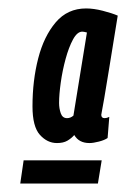

<svg xmlns="http://www.w3.org/2000/svg" viewBox="-20 -703 299 455"><path d="M259 -666Q246 -586 238.5 -539.5Q231 -493 227 -470Q223 -447 221.5 -439.5Q220 -432 220 -431Q220 -423 228 -423Q233 -423 239 -426L235 -376Q228 -371 214.5 -367.5Q201 -364 192 -364Q167 -364 156 -383Q149 -375 139.5 -369.5Q130 -364 115 -364Q92 -364 74.5 -383.5Q57 -403 57 -451Q57 -512 70.5 -564.5Q84 -617 112 -650Q140 -683 184 -683Q202 -683 223.5 -677.5Q245 -672 259 -666ZM120 -459Q120 -446 124 -434.5Q128 -423 139 -423Q147 -423 154 -429L186 -626Q183 -627 179.5 -627.5Q176 -628 175 -628Q163 -628 153 -609.5Q143 -591 135.5 -563.5Q128 -536 124 -507.5Q120 -479 120 -459ZM28 -268 36 -323H221L212 -268Z"/></svg>

Font: Georama Extra Condensed SemiBold
Style: Italic
Weight: 600
Width: 2
Italic angle: -9°
Designer: Jean-Baptiste Levee
Foundry: Production Type
Version: Version 1.000